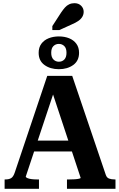

<svg xmlns="http://www.w3.org/2000/svg" viewBox="-20 -1187 746 1207"><path d="M172 -303H456V-235H168ZM293 -655 321 -615 142 -77Q142 -72 152 -67.5Q162 -63 178 -61Q194 -59 210 -59H225V0H9V-59H14Q37 -59 50.5 -67.5Q64 -76 73 -103L277 -710H434L645 -88Q651 -70 665.5 -64.5Q680 -59 701 -59H706V0H401V-59H418Q434 -59 450 -60Q466 -61 476.5 -63.5Q487 -66 487 -69ZM302 -855Q302 -827 316 -813Q330 -799 350 -799Q371 -799 384.5 -813Q398 -827 398 -855Q398 -884 384 -897.5Q370 -911 350 -911Q330 -911 316 -897.5Q302 -884 302 -855ZM477 -855Q477 -805 440.5 -778.5Q404 -752 350 -752Q296 -752 259.5 -778.5Q223 -805 223 -855Q223 -889 240 -912Q257 -935 286 -946.5Q315 -958 350 -958Q386 -958 414.5 -946.5Q443 -935 460 -912Q477 -889 477 -855ZM364 -1108 309 -1023V-998H353L430 -1033Q456 -1044 472.5 -1055.5Q489 -1067 497.5 -1081.5Q506 -1096 506 -1113Q506 -1135 490 -1151Q474 -1167 448 -1167Q430 -1167 415 -1160Q400 -1153 388.5 -1140Q377 -1127 364 -1108Z"/></svg>

Font: Roboto Serif 28pt SemiBold
Style: Regular
Weight: 600
Designer: Greg Gazdowicz
Foundry: Commercial Type
Version: Version 1.008